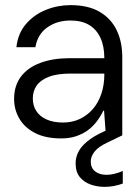

<svg xmlns="http://www.w3.org/2000/svg" viewBox="-20 -528 538 749"><path d="M219 12Q157 12 116 -9.5Q75 -31 55 -66Q35 -101 35 -142Q35 -194 62 -229.5Q89 -265 138 -283Q187 -301 251 -301H387Q387 -348 371.5 -381Q356 -414 327 -431Q298 -448 255 -448Q203 -448 165 -421.5Q127 -395 118 -344H44Q50 -398 81.5 -434.5Q113 -471 159 -489.5Q205 -508 255 -508Q324 -508 368.5 -482Q413 -456 435 -410.5Q457 -365 457 -305V0H393L386 -96H383Q373 -75 358 -55Q343 -35 323.5 -20.5Q304 -6 278 3Q252 12 219 12ZM226 -50Q262 -50 291.5 -64Q321 -78 342.5 -103Q364 -128 375.5 -162.5Q387 -197 387 -237V-241H256Q202 -241 169.5 -228Q137 -215 122.5 -193.5Q108 -172 108 -144Q108 -116 121.5 -95Q135 -74 161.5 -62Q188 -50 226 -50ZM388 201Q360 201 334 192Q308 183 291.5 163Q275 143 275 109Q275 86 285.5 65Q296 44 320 24Q344 4 383 -14L439 -38L457 0L397 29Q363 45 348.5 64Q334 83 334 102Q334 127 351 140.5Q368 154 396 154Q410 154 426.5 150Q443 146 459 139V188Q443 194 425 197.5Q407 201 388 201Z"/></svg>

Font: DM Sans 36pt Light
Style: Regular
Weight: 300
Designer: Colophon Foundry, Jonny Pinhorn
Foundry: Colophon Foundry
Version: Version 4.004;gftools[0.9.30]